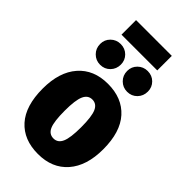

<svg xmlns="http://www.w3.org/2000/svg" viewBox="-282 -1003 1101 1101"><g transform="rotate(45 268.0 -452.5)"><path d="M514 -266Q514 -132 448.5 -57Q383 18 268 18Q152 18 87 -54.5Q22 -127 22 -267Q22 -401 87.5 -476Q153 -551 268 -551Q383 -551 448.5 -478.5Q514 -406 514 -266ZM201 -267Q201 -179 216.5 -143.5Q232 -108 268 -108Q303 -108 319 -144Q335 -180 335 -266Q335 -353 319 -388.5Q303 -424 268 -424Q233 -424 217 -388Q201 -352 201 -267ZM242 -681Q242 -645 218 -620.5Q194 -596 158 -596Q123 -596 98.5 -620.5Q74 -645 74 -681Q74 -716 98.5 -740Q123 -764 158 -764Q194 -764 218 -740Q242 -716 242 -681ZM461 -681Q461 -645 437 -620.5Q413 -596 377 -596Q342 -596 317.5 -620.5Q293 -645 293 -681Q293 -716 317.5 -740Q342 -764 377 -764Q413 -764 437 -740Q461 -716 461 -681ZM413 -805H123V-923H413Z"/></g></svg>

Font: Fira Sans Condensed ExtraBold
Style: Regular
Weight: 800
Width: 3
Designer: Carrois Corporate & Edenspiekermann AG
Foundry: Carrois Corporate GbR & Edenspiekermann AG
Version: Version 4.203